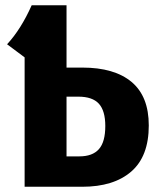

<svg xmlns="http://www.w3.org/2000/svg" viewBox="-20 -713 601 733"><path d="M548 -234Q548 -116 481 -58Q414 0 294 0H74V-494L7 -544Q60 -601 101 -693H234V-455H294Q417 -455 482.5 -400Q548 -345 548 -234ZM382 -232Q382 -290 357.5 -317Q333 -344 279 -344H234V-116H283Q333 -116 357.5 -143.5Q382 -171 382 -232Z"/></svg>

Font: Fira Sans Condensed
Style: Bold
Weight: 700
Width: 3
Designer: bBox Type GmbH & Carrois Corporate GbR & Edenspiekermann AG
Foundry: bBox Type GmbH & Carrois Corporate GbR & Edenspiekermann AG
Version: Version 4.301